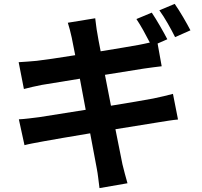

<svg xmlns="http://www.w3.org/2000/svg" viewBox="-20 -889 1040 988"><path d="M960 -733C942 -768 906 -831 879 -869L800 -836C828 -798 860 -740 881 -698ZM520 -504 720 -536C750 -540 790 -546 812 -548L791 -665L841 -687C822 -724 786 -787 761 -824L682 -791C705 -757 731 -709 751 -670C732 -666 712 -661 694 -658C658 -651 582 -639 498 -625C489 -670 483 -703 481 -717C476 -741 473 -775 470 -795L329 -772C336 -749 343 -725 349 -696C352 -680 359 -647 367 -605C281 -591 204 -580 169 -576C138 -573 108 -571 76 -569L103 -431C133 -439 160 -445 195 -452C226 -457 303 -470 391 -484L421 -324C320 -308 227 -293 181 -286C149 -282 104 -276 77 -275L106 -142C128 -148 162 -154 205 -162C248 -170 342 -186 444 -203C460 -119 473 -50 478 -22C484 8 487 42 492 79L636 54C627 22 617 -14 610 -44C604 -75 590 -143 574 -224C662 -238 743 -251 791 -259C829 -265 870 -272 896 -274L870 -406C844 -399 807 -390 768 -382C723 -373 641 -360 551 -345Z"/></svg>

Font: Source Han Sans Old Style Bold
Style: Regular
Weight: 700
Designer: Ryoko NISHIZUKA (kana & ideographs); Paul D. Hunt (Latin, Greek & Cyrillic); Wenlong ZHANG (bopomofo); Sandoll Communica
Foundry: Adobe Systems Incorporated
Version: Version 1.004;PS 1.004;hotconv 1.0.81;makeotf.lib2.5.63406